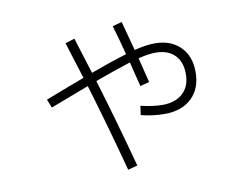

<svg xmlns="http://www.w3.org/2000/svg" viewBox="-75 -728 1149 889"><g transform="rotate(-10 500.0 -283.5)"><path d="M504 -611 548 -623Q551 -610 564.5 -561Q578 -512 585 -485Q640 -499 682 -499Q756 -499 800.5 -455Q845 -411 845 -336Q845 -258 798 -213.5Q751 -169 671 -169Q616 -169 560 -183L566 -226Q625 -212 668 -212Q729 -212 764 -244.5Q799 -277 799 -334Q799 -392 767 -424Q735 -456 677 -456Q645 -456 596 -444Q616 -364 625 -327L582 -316Q578 -332 573 -351.5Q568 -371 562 -395Q556 -419 553 -432Q475 -407 385 -374Q446 -173 504 44L459 56Q405 -148 342 -358Q280 -335 161 -289L145 -329Q186 -345 250.5 -369.5Q315 -394 329 -399Q284 -544 275 -571L319 -585Q360 -454 372 -415Q461 -448 542 -473Q525 -540 504 -611Z"/></g></svg>

Font: Mplus 1p Light
Style: Regular
Weight: 300
Version: Version 1.061